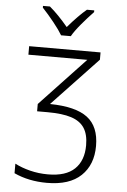

<svg xmlns="http://www.w3.org/2000/svg" viewBox="-64 -815 729 1101"><g transform="rotate(5 300.0 -264.5)"><path d="M59 201V146Q97 166 146.5 178.5Q196 191 250 191Q353 191 403.5 142.5Q454 94 454 6Q454 -57 429.5 -94Q405 -131 353.5 -147.5Q302 -164 217 -164H157V-206L418 -483H79V-532H490V-490L227 -212Q375 -210 443 -158.5Q511 -107 511 5Q511 113 444.5 176.5Q378 240 248 240Q143 240 59 201ZM138 -759V-769H178Q227 -728 284 -660Q345 -731 391 -769H433V-759Q399 -724 363.5 -681.5Q328 -639 312 -610H256Q239 -639 205 -681.5Q171 -724 138 -759Z"/></g></svg>

Font: Noto Sans Mono UI Light
Style: Regular
Weight: 300
Monospace: yes
Designer: Monotype Design team
Foundry: Monotype Imaging Inc.
Version: Version 1.000